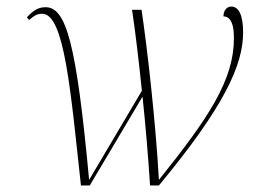

<svg xmlns="http://www.w3.org/2000/svg" viewBox="-20 -566 811 586"><path d="M227 0H254L415 -271C424 -186 432 -93 438 0H465C666 -242 722 -369 722 -467C722 -519 709 -546 686 -546C673 -546 662 -535 662 -516C676 -516 694 -506 694 -450C694 -322 618 -208 465 -17C455 -193 430 -416 412 -536H383C392 -478 404 -378 413 -289L252 -17C213 -435 182 -544 119 -544C97 -544 81 -534 62 -513L69 -505C85 -519 94 -524 109 -524C177 -524 196 -283 227 0Z"/></svg>

Font: Noto Serif Display Thin
Style: Italic
Weight: 100
Italic angle: -12°
Designer: Monotype Design Team
Foundry: Monotype Imaging Inc.
Version: Version 2.009